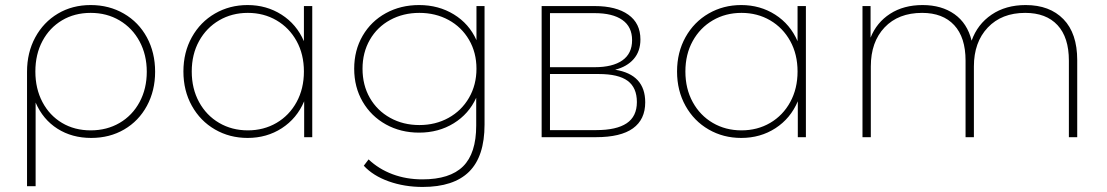

<svg xmlns="http://www.w3.org/2000/svg" viewBox="-20 -543 4380 760"><path d="M594 -259Q594 -184 561.5 -124Q529 -64 471.5 -30.5Q414 3 341 3Q265 3 207.5 -33.5Q150 -70 121 -137V194H87V-259Q87 -335 119.5 -395Q152 -455 209 -489Q266 -523 339 -523Q412 -523 470.5 -489Q529 -455 561.5 -395Q594 -335 594 -259ZM561 -259Q561 -326 532.5 -379Q504 -432 453.5 -462Q403 -492 339 -492Q275 -492 225.5 -462.5Q176 -433 148 -380.5Q120 -328 120 -260Q120 -192 148 -139Q176 -86 225.5 -56.5Q275 -27 339 -27Q403 -27 453.5 -56.5Q504 -86 532.5 -139Q561 -192 561 -259Z M1216 -519V0H1184V-142Q1155 -74 1095.5 -35.5Q1036 3 960 3Q889 3 831 -30.5Q773 -64 739.5 -124Q706 -184 706 -260Q706 -336 739.5 -396Q773 -456 831 -489.5Q889 -523 960 -523Q1035 -523 1094.5 -485Q1154 -447 1183 -380V-519ZM1183 -260Q1183 -328 1154 -380.5Q1125 -433 1074.5 -462.5Q1024 -492 961 -492Q898 -492 847.5 -462.5Q797 -433 768 -380.5Q739 -328 739 -260Q739 -192 768 -139Q797 -86 847.5 -56.5Q898 -27 961 -27Q1024 -27 1074.5 -56.5Q1125 -86 1154 -139Q1183 -192 1183 -260Z M1898 -519V-50Q1898 76 1837 136.5Q1776 197 1653 197Q1581 197 1519 175Q1457 153 1420 113L1439 88Q1479 126 1533.5 146.5Q1588 167 1652 167Q1761 167 1813 115.5Q1865 64 1865 -46V-156Q1836 -92 1776 -55Q1716 -18 1639 -18Q1566 -18 1507.5 -50.5Q1449 -83 1415.5 -140.5Q1382 -198 1382 -271Q1382 -344 1415.5 -401.5Q1449 -459 1507.5 -491Q1566 -523 1639 -523Q1716 -523 1776.5 -486Q1837 -449 1866 -384V-519ZM1866 -271Q1866 -335 1836.5 -385.5Q1807 -436 1755.5 -464Q1704 -492 1640 -492Q1576 -492 1524.5 -464Q1473 -436 1444 -385.5Q1415 -335 1415 -271Q1415 -206 1444 -155.5Q1473 -105 1524.5 -76.5Q1576 -48 1640 -48Q1704 -48 1755.5 -76.5Q1807 -105 1836.5 -156Q1866 -207 1866 -271Z M2534 -138Q2534 -70 2485.5 -35Q2437 0 2339 0H2124V-519H2334Q2419 -519 2467 -485Q2515 -451 2515 -387Q2515 -340 2488.5 -309.5Q2462 -279 2415 -267Q2534 -248 2534 -138ZM2157 -277H2334Q2405 -277 2443.5 -304Q2482 -331 2482 -384Q2482 -437 2443.5 -464Q2405 -491 2334 -491H2157ZM2501 -139Q2501 -196 2464.5 -223Q2428 -250 2350 -250H2157V-28H2340Q2420 -28 2460.5 -55Q2501 -82 2501 -139Z M3170 -519V0H3138V-142Q3109 -74 3049.5 -35.5Q2990 3 2914 3Q2843 3 2785 -30.5Q2727 -64 2693.5 -124Q2660 -184 2660 -260Q2660 -336 2693.5 -396Q2727 -456 2785 -489.5Q2843 -523 2914 -523Q2989 -523 3048.5 -485Q3108 -447 3137 -380V-519ZM3137 -260Q3137 -328 3108 -380.5Q3079 -433 3028.5 -462.5Q2978 -492 2915 -492Q2852 -492 2801.5 -462.5Q2751 -433 2722 -380.5Q2693 -328 2693 -260Q2693 -192 2722 -139Q2751 -86 2801.5 -56.5Q2852 -27 2915 -27Q2978 -27 3028.5 -56.5Q3079 -86 3108 -139Q3137 -192 3137 -260Z M4244 -305V0H4211V-303Q4211 -395 4166 -443.5Q4121 -492 4038 -492Q3945 -492 3890 -434Q3835 -376 3835 -280V0H3802V-303Q3802 -395 3757 -443.5Q3712 -492 3630 -492Q3536 -492 3481.5 -434.5Q3427 -377 3427 -280V0H3394V-519H3426V-394Q3450 -454 3503.5 -488.5Q3557 -523 3632 -523Q3707 -523 3758 -487Q3809 -451 3826 -382Q3849 -447 3905 -485Q3961 -523 4040 -523Q4135 -523 4189.5 -467Q4244 -411 4244 -305Z"/></svg>

Font: Montserrat Alternates ExLight
Style: Regular
Weight: 275
Designer: Julieta Ulanovsky
Foundry: Julieta Ulanovsky
Version: Version 7.200